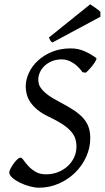

<svg xmlns="http://www.w3.org/2000/svg" viewBox="-20 -854 485 889"><path d="M425.8 -585Q427.7 -583.5 425.8 -578.4Q423.8 -573.2 419.7 -566.4Q415.5 -559.6 409.4 -551.8Q403.3 -543.9 397 -536.9Q390.6 -529.8 385 -524.4Q379.4 -519 376 -517.1L361.8 -520Q353.5 -531.7 343.3 -542.2Q333 -552.7 320.8 -561Q308.6 -569.3 295.2 -574.2Q281.7 -579.1 267.1 -579.1Q240.7 -579.1 220.2 -570.6Q199.7 -562 185.8 -548.6Q171.9 -535.2 164.6 -518.6Q157.2 -502 157.2 -485.8Q157.2 -475.1 160.6 -463.4Q164.1 -451.7 174.8 -439Q185.5 -426.3 205.3 -411.9Q225.1 -397.5 257.8 -380.9Q296.4 -360.8 323.2 -342.8Q350.1 -324.7 366.7 -305.4Q383.3 -286.1 390.6 -264.2Q397.9 -242.2 397.9 -214.8Q397.9 -168.9 378.9 -127.4Q359.9 -85.9 327.4 -54.2Q294.9 -22.5 251.7 -3.7Q208.5 15.1 160.2 15.1Q141.6 15.1 117.9 8.8Q94.2 2.4 73 -7.8Q51.8 -18.1 37.4 -30.8Q22.9 -43.5 22.9 -56.2Q22.9 -62 28.8 -73.2Q34.7 -84.5 42.7 -95.9Q50.8 -107.4 59.8 -115.7Q68.8 -124 75.2 -124Q81.1 -124 89.4 -112.1Q97.7 -100.1 111.1 -85.4Q124.5 -70.8 144.3 -58.8Q164.1 -46.9 192.9 -46.9Q222.7 -46.9 248.3 -56.9Q273.9 -66.9 293 -84.2Q312 -101.6 323 -125Q334 -148.4 334 -175.8Q334 -195.8 328.1 -213.1Q322.3 -230.5 307.6 -246.8Q293 -263.2 268.6 -279.3Q244.1 -295.4 207 -313Q174.8 -328.1 153.8 -345.5Q132.8 -362.8 120.8 -380.6Q108.9 -398.4 104 -417Q99.1 -435.5 99.1 -453.1Q99.1 -485.4 114 -517.1Q128.9 -548.8 156 -573.7Q183.1 -598.6 221.4 -614.3Q259.8 -629.9 307.1 -629.9Q342.3 -629.9 372.3 -616.5Q402.3 -603 425.8 -585ZM444.8 -776.4 222.7 -657.2Q215.8 -661.6 213.4 -666Q210.9 -670.4 206.5 -680.2L397.5 -834L408.7 -826.7Q415 -822.3 422.1 -817.4Q429.2 -812.5 435.5 -807.6Q441.9 -802.7 444.8 -799.3Z"/></svg>

Font: Gentium Basic
Style: Italic
Weight: 400
Italic angle: -8°
Designer: J. Victor Gaultney and Annie Olsen
Foundry: SIL International
Version: Version 1.102; 2013; Maintenance release